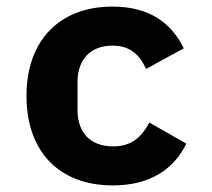

<svg xmlns="http://www.w3.org/2000/svg" viewBox="-20 -548 640 580"><path d="M321 12.1C436.1 12.1 506 -39.1 543 -114L431.1 -177.9C409.1 -136 378.9 -105.8 322.1 -105.8C252.1 -105.8 214.1 -148.1 214.1 -215.9V-300.1C214.1 -367.9 252.8 -410.2 320 -410.2C375 -410.2 403.1 -380 421.2 -339.8L535.2 -402C498.9 -476.9 432.9 -528.1 320 -528.1C159.1 -528.1 60 -425.1 60 -258.2C60 -90.9 158 12.1 321 12.1Z"/></svg>

Font: Margiela Mono Bold
Style: Regular
Weight: 700
Designer: Mike Abbink, Paul van der Laan, Pieter van Rosmalen
Foundry: Bold Monday
Version: Version 2.003 2021